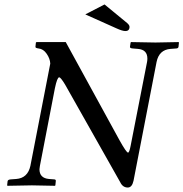

<svg xmlns="http://www.w3.org/2000/svg" viewBox="-20 -837 828 867"><path d="M687 -557.1 583 -21Q576.2 9.8 557.1 9.8Q534.2 9.8 522.9 -14.2L273.9 -455.1Q253.9 -488.3 247.1 -487.8Q238.3 -487.8 228 -439L160.2 -87.9Q158.7 -80.1 158.2 -72.8Q158.2 -32.7 201.2 -28.8L226.1 -26.9Q232.9 -25.9 231.9 -19L230 0L228 2Q138.2 0 124 0Q104 0 14.2 2L12.2 0L14.2 -18.1Q15.1 -25.9 27.8 -26.9L53.2 -28.8Q105 -32.7 117.2 -87.9L207 -549.8Q206.1 -571.8 190.9 -594Q175.8 -616.2 153.8 -618.2Q138.7 -620.1 140.1 -626L142.1 -645L145 -647H276.9L520 -203.1Q550.8 -147.9 558.1 -147.9Q564 -147.9 569.8 -178.2L644 -557.1Q645.5 -565.4 645.5 -572.3Q645.5 -612.8 603 -616.2L579.1 -618.2Q565.9 -619.1 566.9 -626L569.8 -645L571.8 -647Q661.6 -645 682.1 -645Q696.3 -645 786.1 -647L788.1 -645L786.1 -626Q785.2 -619.1 776.9 -618.2L750 -616.2Q698.2 -612.3 687 -557.1ZM564.9 -715.8Q564.9 -696.8 545.9 -696.8Q532.7 -696.8 505.9 -709L365.2 -772L452.1 -816.9L554.2 -732.9Q564.9 -723.6 564.9 -715.8Z"/></svg>

Font: Linux Libertine
Style: Italic
Weight: 400
Italic angle: -12°
Designer: Philipp H. Poll
Foundry: Philipp H. Poll
Version: Version 5.1.6 ; ttfautohint (v0.9)